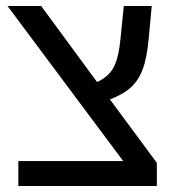

<svg xmlns="http://www.w3.org/2000/svg" viewBox="-20 -619 585 639"><path d="M502 0H41V-83H390L5 -599H117L303 -346Q341 -363 358 -394.5Q375 -426 381 -490L392 -599H485L475 -492Q469 -425 455 -389Q442 -353 417 -329.5Q392 -306 346 -288L502 -77Z"/></svg>

Font: Noto Sans Hebrew Droid
Style: Regular
Weight: 400
Designer: Monotype Design Team
Foundry: Monotype Imaging Inc.
Version: Version 1.100